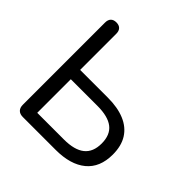

<svg xmlns="http://www.w3.org/2000/svg" viewBox="-183 -870 1027 1027"><g transform="rotate(45 330.5 -356.0)"><path d="M133 0Q110.5 0 98.5 -12Q86.5 -24 86.5 -46.5V-668Q86.5 -689.5 97.5 -700.8Q108.5 -712 129 -712Q149.5 -712 160.5 -700.8Q171.5 -689.5 171.5 -668V-395H381.5Q455.5 -395 508 -373Q560.5 -351 588 -307.5Q615.5 -264 615.5 -198.5Q615.5 -101 554.2 -50.5Q493 0 381.5 0ZM171.5 -70.5H373Q453 -70.5 492.2 -102Q531.5 -133.5 531.5 -198Q531.5 -263 492.2 -293.8Q453 -324.5 373 -324.5H171.5Z"/></g></svg>

Font: Nunito ExtraLight
Style: Regular
Weight: 200
Designer: Vernon Adams
Foundry: Vernon Adams
Version: Version 3.602;April 4, 2023;FontCreator 14.0.0.2856 64-bit